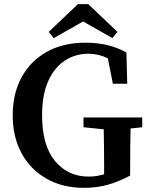

<svg xmlns="http://www.w3.org/2000/svg" viewBox="-20 -885 718 922"><path d="M382 17Q281 17 204 -26.5Q127 -70 84 -148.5Q41 -227 41 -332Q41 -435 83.5 -513.5Q126 -592 204.5 -636Q283 -680 390 -680Q446 -680 495 -668.5Q544 -657 587 -633L591 -483H522L498 -605Q453 -627 404 -627Q342 -627 291.5 -594Q241 -561 211.5 -495.5Q182 -430 182 -332Q182 -187 244 -112Q306 -37 406 -37Q427 -37 445 -40Q463 -43 480 -48V-87Q480 -131 479.5 -175.5Q479 -220 478 -264L381 -274V-321H663V-274L607 -268Q606 -222 605.5 -177Q605 -132 605 -85V-42Q553 -14 500 1.5Q447 17 382 17ZM404 -865 544 -732 520 -702 379 -782 238 -702 214 -732 354 -865Z"/></svg>

Font: Source Serif Pro Semibold
Style: Regular
Weight: 600
Designer: Frank Grießhammer
Foundry: Adobe Systems Incorporated
Version: Version 3.000;hotconv 1.0.109;makeotfexe 2.5.65596